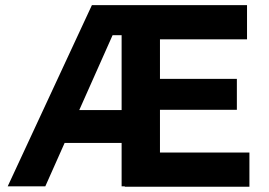

<svg xmlns="http://www.w3.org/2000/svg" viewBox="-20 -723 1043 745"><path d="M336.6 -703.1H468.8L155.8 0H9.9ZM411.4 -703.1H537.3V-586.4H411.4ZM600.7 -703.1V0H451.9V-703.1ZM899.1 -417.1V-296.9H458.3V-417.1ZM947.8 -131.2V1.6H464.1V-131.2ZM938.5 -703.1V-570.3H458.5V-703.1ZM544.5 -295.8V-168.3H156.9V-295.8Z"/></svg>

Font: Wand UI Pro
Style: Regular
Weight: 400
Designer: Andreas Faust
Version: Version 1.003;FEAKit 1.0